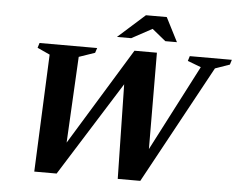

<svg xmlns="http://www.w3.org/2000/svg" viewBox="-58 -941 1263 1014"><g transform="rotate(5 574.0 -434.0)"><path d="M987.5 -623 916.5 -650 924.5 -676H1147.5L1139.5 -650L1062.5 -623L721.5 3H602L591.5 -538.5L621 -543.5L278 3H159.5L186.5 -619.5L120 -650L128 -676H433.5L425 -650L340.5 -621L314 -120L289.5 -120.5L631 -679H750L752.5 -112L721 -108ZM532.5 -743.5 675 -871H785.5L850.5 -743.5H789L706.5 -810.5H731.5L608 -743.5Z"/></g></svg>

Font: Newsreader 16pt 16pt
Style: Bold Italic
Weight: 700
Italic angle: -17°
Version: Version 1.003